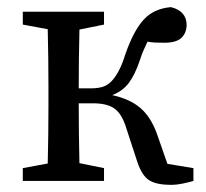

<svg xmlns="http://www.w3.org/2000/svg" viewBox="-20 -508 578 539"><path d="M44 0V-36L114 -49Q115 -87 115.5 -131Q116 -175 116 -210V-265Q116 -299 115.5 -343.5Q115 -388 114 -426L44 -439V-475H272V-439L203 -425Q202 -387 201.5 -341.5Q201 -296 201 -260H236Q254 -260 267.5 -264Q281 -268 292 -279Q303 -290 313 -308.5Q323 -327 332 -356Q355 -422 383.5 -453Q412 -484 460 -488Q504 -477 504 -437Q503 -414 488.5 -401Q474 -388 441 -388Q427 -388 416 -388.5Q405 -389 394 -391Q389 -380 383.5 -368Q378 -356 373 -340Q359 -298 341.5 -275Q324 -252 295 -241Q345 -230 374.5 -204.5Q404 -179 421 -131L450 -48L523 -36V0Q509 4 492 7.5Q475 11 461 11Q420 11 399.5 -1.5Q379 -14 366 -52L332 -156Q320 -191 299.5 -204.5Q279 -218 241 -218H201Q201 -178 201.5 -132.5Q202 -87 203 -50L272 -36V0Z"/></svg>

Font: Source Serif Pro
Style: Regular
Weight: 400
Designer: Frank Grießhammer
Foundry: Adobe Systems Incorporated
Version: Version 2.000;PS 1.000;hotconv 16.6.51;makeotf.lib2.5.65220